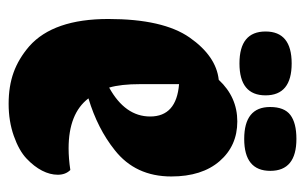

<svg xmlns="http://www.w3.org/2000/svg" viewBox="-151 -556 707 445"><g transform="rotate(90 202.5 -333.5)"><path d="M228 -606Q228 -639 246.5 -653Q265 -667 302 -667Q376 -667 376 -606.5Q376 -546 302 -546Q228 -546 228 -606ZM127 -656Q201 -656 201 -595.5Q201 -535 127 -535Q53 -535 53 -595.5Q53 -656 127 -656ZM87 -48Q24 -104 24 -231Q24 -358 67 -419.5Q110 -481 165 -487Q205 -530 261.5 -530Q318 -530 353.5 -489Q389 -448 389 -377Q389 -294 328 -246Q278 -206 208 -185Q243 -139 324 -139Q347 -139 374 -143Q385 -132 385 -114Q385 -96 375.5 -77.5Q366 -59 347.5 -41.5Q329 -24 295 -12Q261 0 220.5 0Q180 0 148 -11.5Q116 -23 87 -48ZM175 -395V-305Q175 -260 183 -233Q250 -270 250 -328Q250 -389 175 -395Z"/></g></svg>

Font: Chela One Cyrilic
Style: Regular
Weight: 400
Designer: Miguel Hernandez
Foundry: LatinoType
Version: Version 1.001